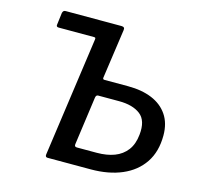

<svg xmlns="http://www.w3.org/2000/svg" viewBox="-107 -858 1015 973"><g transform="rotate(15 400.5 -371.0)"><path d="M224 0Q211 0 213 -15L301 -641Q302 -648 300 -650Q298 -652 292 -652H108Q94 -652 96 -664L104 -728Q106 -735 109.5 -738.5Q113 -742 121 -742H413Q432 -742 429 -725L392 -465Q391 -456 401 -456H525Q597 -456 650 -434Q703 -412 732.5 -368.5Q762 -325 762 -261Q762 -176 723 -118Q684 -60 614 -30Q544 0 451 0ZM354 -89H458Q511 -89 550.5 -104Q590 -119 614.5 -151Q639 -183 644 -234Q652 -309 612 -340Q572 -371 500 -371H390Q379 -371 377 -356L342 -103Q340 -89 354 -89Z"/></g></svg>

Font: Libre Franklin Medium
Style: Italic
Weight: 500
Italic angle: -8°
Designer: Pablo Impallari, Rodrigo Fuenzalida, Nhung Nguyen
Foundry: Impallari Type
Version: Version 3.000